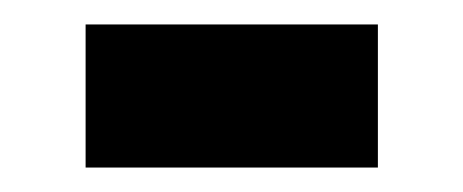

<svg xmlns="http://www.w3.org/2000/svg" viewBox="-20 -363 379 157"><path d="M50 -226V-343H289V-226Z"/></svg>

Font: Saira SemiCondensed
Style: Bold
Weight: 700
Width: 4
Designer: Hector Gatti with collaboration of the Omnibus-Type team
Foundry: Omnibus-Type
Version: Version 1.101